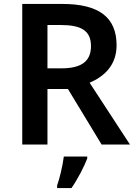

<svg xmlns="http://www.w3.org/2000/svg" viewBox="-20 -734 686 975"><path d="M296 -714H93V0H221V-282H325L496 0H640L435 -314C506 -344 572 -400 572 -504C572 -645 484 -714 296 -714ZM288 -607C393 -607 442 -578 442 -500C442 -426 398 -387 292 -387H221V-607ZM423 71V61H304C299 104 283 172 270 208V221H343C377 172 407 112 423 71Z"/></svg>

Font: Noto Sans Sinhala SemiBold
Style: Regular
Weight: 600
Designer: Jelle Bosma - Monotype Design Team
Foundry: Monotype Imaging Inc.
Version: Version 2.006